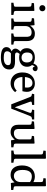

<svg xmlns="http://www.w3.org/2000/svg" viewBox="1582 -2388 1035 4238"><g transform="rotate(90 2099.0 -268.5)"><path d="M160.2 -620.1Q130.9 -620.1 111.8 -638.4Q92.8 -656.7 92.8 -686Q92.8 -715.3 111.8 -734.1Q130.9 -752.9 160.2 -752.9Q190.4 -752.9 209.2 -734.6Q228 -716.3 228 -687Q228 -657.7 209 -638.9Q189.9 -620.1 160.2 -620.1ZM40 0V-48.8L97.2 -58.1Q106.4 -59.6 112.3 -62.7Q118.2 -65.9 121.3 -69.3Q124.5 -72.8 126 -79.8Q127.4 -86.9 127.7 -92.3Q127.9 -97.7 127.9 -108.9V-381.8Q127.9 -417.5 121.8 -429.7Q115.7 -441.9 91.8 -444.8L43.9 -452.1L50.8 -502L209 -509.8L221.2 -504.9V-105Q221.2 -82 227.1 -71.8Q232.9 -61.5 252.9 -58.1L309.1 -47.9V0Z M387.7 0V-46.9L435.5 -56.2Q444.8 -58.1 450.4 -61.5Q456.1 -64.9 458.3 -72Q460.4 -79.1 460.9 -85Q461.4 -90.8 461.4 -104V-386.2Q461.4 -421.4 455.8 -433.1Q450.2 -444.8 427.7 -448.2L378.4 -455.1L385.7 -502.9L524.4 -514.2L536.6 -506.8L543.5 -418H546.4Q570.3 -459.5 616 -490.2Q661.6 -521 721.7 -521Q766.6 -521 799.3 -507.6Q832 -494.1 850.3 -469.7Q868.7 -445.3 877.2 -415.8Q885.7 -386.2 885.7 -350.1V-96.2Q885.7 -74.7 891.1 -66.7Q896.5 -58.6 916.5 -55.2L963.4 -46.9V0H718.8V-45.9L762.7 -54.2Q781.2 -57.6 786.9 -66.2Q792.5 -74.7 792.5 -96.2V-320.8Q792.5 -345.2 791 -361.8Q789.6 -378.4 783.7 -396.2Q777.8 -414.1 767.3 -424.8Q756.8 -435.5 738 -442.4Q719.2 -449.2 692.4 -449.2Q635.3 -449.2 595 -414.3Q554.7 -379.4 554.7 -310.1V-100.1Q554.7 -77.6 559.3 -68.8Q564 -60.1 579.6 -57.1L632.3 -45.9V0Z M1248 229Q1019 229 1019 106Q1019 66.4 1042 39.6Q1064.9 12.7 1110.4 -7.8V-12.2Q1081.1 -21 1066.7 -43.9Q1052.2 -66.9 1052.2 -88.9Q1052.2 -117.7 1066.7 -141.6Q1081.1 -165.5 1117.2 -203.1V-206.1Q1043 -244.1 1043 -342.8Q1043 -424.3 1099.9 -472.7Q1156.7 -521 1250 -521Q1325.7 -521 1380.4 -487.8Q1395 -529.3 1421.4 -555.7Q1447.8 -582 1484.4 -582Q1511.2 -582 1531.2 -567.9Q1551.3 -553.7 1551.3 -528.8Q1551.3 -506.8 1533.7 -490Q1516.1 -473.1 1494.1 -473.1Q1467.3 -473.1 1454.1 -500L1444.3 -521Q1425.8 -492.7 1415 -458Q1453.1 -413.6 1453.1 -348.1Q1453.1 -267.1 1397.2 -220.5Q1341.3 -173.8 1251 -173.8Q1204.6 -173.8 1169.9 -184.1Q1138.2 -148.4 1138.2 -124Q1138.2 -101.1 1155 -92Q1171.9 -83 1208 -83H1335.9Q1367.2 -83 1391.4 -80.1Q1415.5 -77.1 1439.2 -68.8Q1462.9 -60.5 1478.5 -46.6Q1494.1 -32.7 1503.7 -9.3Q1513.2 14.2 1513.2 45.9Q1513.2 93.8 1492.7 129.6Q1472.2 165.5 1435.5 186.8Q1398.9 208 1351.8 218.5Q1304.7 229 1248 229ZM1249 -227.1Q1301.8 -227.1 1329.8 -258.1Q1357.9 -289.1 1357.9 -345.2Q1357.9 -403.8 1328.4 -437Q1298.8 -470.2 1243.2 -470.2Q1138.2 -470.2 1138.2 -348.1Q1138.2 -290.5 1169.2 -258.8Q1200.2 -227.1 1249 -227.1ZM1256.3 166Q1334.5 166 1376.2 140.1Q1418 114.3 1418 69.8Q1418 7.8 1325.2 7.8H1157.2Q1111.3 43 1111.3 90.8Q1111.3 131.8 1145 148.9Q1178.7 166 1256.3 166Z M1817.9 14.2Q1741.2 14.2 1686.3 -21Q1631.3 -56.2 1605 -114.5Q1578.6 -172.9 1578.6 -247.1Q1578.6 -373 1646.5 -447Q1714.4 -521 1822.8 -521Q1902.3 -521 1954.6 -473.4Q2006.8 -425.8 2006.8 -344.2Q2006.8 -297.9 1992.7 -246.1H1679.7Q1682.6 -159.7 1724.4 -109.9Q1766.1 -60.1 1840.8 -60.1Q1920.9 -60.1 1978.5 -120.1L2013.7 -85Q1982.4 -43 1931.2 -14.4Q1879.9 14.2 1817.9 14.2ZM1679.7 -301.8H1909.7Q1912.6 -321.3 1912.6 -348.1Q1912.6 -407.2 1886.5 -437.5Q1860.4 -467.8 1811.5 -467.8Q1783.7 -467.8 1761.7 -458Q1739.7 -448.2 1725.6 -432.4Q1711.4 -416.5 1701.4 -394Q1691.4 -371.6 1686.8 -349.6Q1682.1 -327.6 1679.7 -301.8Z M2282.2 0 2127 -398.9Q2116.2 -427.7 2109.4 -436.5Q2102.5 -445.3 2083 -450.2L2048.3 -458L2058.1 -506.8H2295.9V-460.9L2248 -454.1Q2227.5 -451.2 2223.4 -440.7Q2219.2 -430.2 2229 -403.8L2345.2 -83H2350.1L2465.3 -397Q2474.1 -422.9 2469 -434.3Q2463.9 -445.8 2441.9 -451.2L2397.9 -460.9L2408.2 -506.8H2616.2V-460L2579.1 -452.1Q2561 -448.7 2553 -438.7Q2544.9 -428.7 2533.2 -397.9L2377.9 0Z M2893.1 14.2Q2857.4 14.2 2829.3 5.1Q2801.3 -3.9 2783.4 -19.5Q2765.6 -35.2 2753.9 -57.4Q2742.2 -79.6 2737.5 -104Q2732.9 -128.4 2732.9 -157.2V-386.2Q2732.9 -421.4 2727.1 -433.1Q2721.2 -444.8 2698.7 -448.2L2654.8 -455.1L2663.1 -502.9L2814 -514.2L2826.2 -506.8V-186Q2826.2 -160.2 2827.1 -145Q2828.1 -129.9 2833.5 -111.1Q2838.9 -92.3 2848.6 -82.3Q2858.4 -72.3 2876.7 -65.2Q2895 -58.1 2921.9 -58.1Q2979 -58.1 3018.1 -92.8Q3057.1 -127.4 3057.1 -196.8V-386.2Q3057.1 -421.4 3051.3 -433.1Q3045.4 -444.8 3022.9 -448.2L2978 -455.1L2985.8 -502.9L3137.7 -514.2L3149.9 -506.8V-101.1Q3149.9 -77.6 3156 -68.6Q3162.1 -59.6 3182.1 -56.2L3231.9 -46.9V0L3077.1 5.9L3063 -75.2H3060.1Q3043.5 -55.2 3028.3 -41Q3013.2 -26.9 2992.9 -13.4Q2972.7 0 2947.5 7.1Q2922.4 14.2 2893.1 14.2Z M3301.8 0V-48.8L3358.9 -58.1Q3368.2 -59.6 3374 -62.7Q3379.9 -65.9 3383.1 -69.3Q3386.2 -72.8 3387.7 -79.8Q3389.2 -86.9 3389.4 -92.3Q3389.6 -97.7 3389.6 -108.9V-643.1Q3389.6 -676.8 3382.6 -687.7Q3375.5 -698.7 3346.7 -703.1L3302.7 -710L3308.6 -761.2L3471.7 -766.1L3482.9 -754.9V-105Q3482.9 -82 3488.8 -71.8Q3494.6 -61.5 3514.6 -58.1L3570.8 -47.9V0Z M3836.4 14.2Q3739.3 14.2 3685.3 -53Q3631.3 -120.1 3631.3 -237.8Q3631.3 -367.7 3697 -444.3Q3762.7 -521 3875.5 -521Q3913.1 -521 3945.6 -511Q3978 -501 3998.5 -487.8V-644Q3998.5 -677.7 3991.5 -688.7Q3984.4 -699.7 3955.6 -704.1L3911.6 -710.9L3917.5 -761.2L4080.6 -766.1L4091.3 -754.9V-98.1Q4091.3 -74.7 4097.7 -65.7Q4104 -56.6 4124.5 -53.2L4173.3 -43.9V2.9L4019.5 8.8L4005.4 -69.8H4002.4Q3990.2 -53.7 3978 -42Q3965.8 -30.3 3945.8 -15.9Q3925.8 -1.5 3897.7 6.3Q3869.6 14.2 3836.4 14.2ZM3865.2 -58.1Q3889.2 -58.1 3911.9 -66.7Q3934.6 -75.2 3954.6 -92.8Q3974.6 -110.4 3986.6 -141.1Q3998.5 -171.9 3998.5 -211.9V-413.1Q3946.3 -454.1 3873.5 -454.1Q3730.5 -454.1 3730.5 -248Q3730.5 -192.4 3742.9 -151.4Q3755.4 -110.4 3786.4 -84.2Q3817.4 -58.1 3865.2 -58.1Z"/></g></svg>

Font: Literata Book
Style: Regular
Weight: 400
Designer: Latin by Veronika Burian and Jose Scaglione. Greek by Irene Vlachou. Cyrillic by Vera Evstafieva
Foundry: TypeTogether
Version: Version 2.003;PS 002.003;hotconv 1.0.88;makeotf.lib2.5.64775